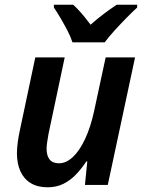

<svg xmlns="http://www.w3.org/2000/svg" viewBox="-20 -786 607 816"><path d="M182 10Q140 10 111 -7.5Q82 -25 67 -57.5Q52 -90 52 -135Q52 -156 55.5 -182Q59 -208 65 -235L130 -542H255L186 -216Q183 -198 180.5 -182Q178 -166 178 -154Q178 -124 191 -108Q204 -92 231 -92Q261 -92 289.5 -118.5Q318 -145 341.5 -195Q365 -245 380 -314L429 -542H554L438 0H341L351 -100H347Q328 -71 304 -45.5Q280 -20 250 -5Q220 10 182 10ZM288 -606Q280 -631 266 -657.5Q252 -684 237 -709.5Q222 -735 209 -754V-766H291Q302 -756 315 -742Q328 -728 341 -712Q354 -696 365 -681Q393 -706 421 -727Q449 -748 476 -766H563V-754Q544 -737 518 -710.5Q492 -684 466.5 -656Q441 -628 425 -606Z"/></svg>

Font: Noto Sans Display SemiBold
Style: Italic
Weight: 600
Italic angle: -12°
Designer: Monotype Design Team
Foundry: Monotype Imaging Inc.
Version: Version 2.003